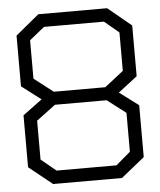

<svg xmlns="http://www.w3.org/2000/svg" viewBox="-51 -746 661 792"><g transform="rotate(-5 279.5 -349.5)"><path d="M422 2H137L40 -76V-291L120 -350L40 -411V-621L137 -701H422L519 -621V-411L440 -350L519 -291V-76ZM464 -597 404 -647H156L94 -597V-438L173 -377H386L464 -438ZM464 -264 387 -323H173L94 -264V-103L156 -52H404L464 -103Z"/></g></svg>

Font: Turret Road
Style: Regular
Weight: 400
Designer: Noponies
Foundry: Noponies
Version: Version 1.001; ttfautohint (v1.8)